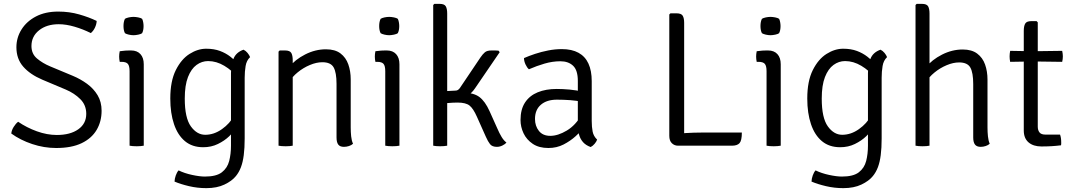

<svg xmlns="http://www.w3.org/2000/svg" viewBox="-20 -755 5557 995"><path d="M38.5 -63Q40 -80 50.8 -97.2Q61.5 -114.5 74 -124Q118.5 -93.5 171.2 -74.5Q224 -55.5 274.5 -55.5Q344 -55.5 385.5 -84.8Q427 -114 427 -165Q427 -210.5 396.2 -241.2Q365.5 -272 320.5 -291L199.5 -342Q136 -369 100.5 -409.5Q65 -450 65 -510Q65 -560 91.5 -602.2Q118 -644.5 166.5 -669.8Q215 -695 282 -695Q339.5 -695 390.8 -680.2Q442 -665.5 481 -646.5Q480.5 -630 472.2 -612.2Q464 -594.5 450.5 -583.5Q411 -603.5 366.8 -616.5Q322.5 -629.5 284.5 -629.5Q222 -629.5 182.5 -598Q143 -566.5 143 -516.5Q143 -476 171.8 -451.8Q200.5 -427.5 240 -411L357.5 -362Q397 -345.5 431 -320.8Q465 -296 485.8 -261.5Q506.5 -227 506.5 -181Q506.5 -125.5 480.8 -81.8Q455 -38 403 -13Q351 12 271 12Q208 12 146.8 -8.5Q85.5 -29 38.5 -63Z M725 0Q717.5 1.5 708.2 2.2Q699 3 688.5 3Q677.5 3 668 2.2Q658.5 1.5 651.5 0V-386Q651.5 -413.5 642.5 -424Q633.5 -434.5 610 -434.5H600.5Q597.5 -448.5 597.5 -462Q597.5 -469 598.2 -475.2Q599 -481.5 600.5 -489.5Q617.5 -492 630.2 -492.8Q643 -493.5 651 -493.5H659.5Q690.5 -493.5 707.8 -474.5Q725 -455.5 725 -422ZM620 -620Q620 -642.5 627.5 -657.5Q634.5 -662 647.5 -664.8Q660.5 -667.5 672 -667.5Q682.5 -667.5 696.5 -664.8Q710.5 -662 716.5 -657.5Q720 -651 722 -640.2Q724 -629.5 724 -620Q724 -597.5 716.5 -583Q711 -578.5 696.8 -575.5Q682.5 -572.5 672 -572.5Q660.5 -572.5 647.5 -575.5Q634.5 -578.5 627.5 -583Q620 -597.5 620 -620Z M1276 -459Q1257.5 -441.5 1252.8 -412.8Q1248 -384 1248 -352V-38Q1248 12.5 1243.2 49Q1238.5 85.5 1228.5 111.8Q1218.5 138 1202.5 157.5Q1182 183 1143 201.5Q1104 220 1049.5 220Q1003.5 220 959.8 209.8Q916 199.5 884.5 186Q885 171 890.8 154.5Q896.5 138 905.5 128Q936 143 975.5 151.5Q1015 160 1042 160Q1101 160 1129.8 137.8Q1158.5 115.5 1167.8 79Q1177 42.5 1177 0V-376Q1177 -416 1189.8 -449.8Q1202.5 -483.5 1242 -497.5Q1253.5 -492 1262.8 -480.8Q1272 -469.5 1276 -459ZM862.5 -244.5Q862.5 -334.5 891 -391.5Q919.5 -448.5 962.2 -475.5Q1005 -502.5 1048.5 -502.5Q1089 -502.5 1119.8 -491Q1150.5 -479.5 1174 -461.2Q1197.5 -443 1216.5 -422.5L1208.5 -356Q1183.5 -389.5 1142.5 -414Q1101.5 -438.5 1058.5 -438.5Q1026 -438.5 998.5 -418.5Q971 -398.5 954.2 -355.8Q937.5 -313 937.5 -244Q937.5 -144 969 -100.2Q1000.5 -56.5 1043.5 -56.5Q1089 -56.5 1130.2 -85.8Q1171.5 -115 1193 -155.5L1205 -92Q1192.5 -72.5 1168 -49Q1143.5 -25.5 1109.2 -8.8Q1075 8 1033 8Q976.5 8 938.8 -23.2Q901 -54.5 881.8 -111.5Q862.5 -168.5 862.5 -244.5Z M1457 -493.5Q1482.5 -493.5 1489.8 -480.2Q1497 -467 1497 -442V0Q1490 1.5 1480.5 2.2Q1471 3 1460.5 3Q1449.5 3 1440 2.2Q1430.5 1.5 1423.5 0V-487.5L1429.5 -493.5ZM1797.5 -95Q1797.5 -70.5 1799.8 -48.5Q1802 -26.5 1809.5 -10Q1801.5 -2.5 1788.5 1.8Q1775.5 6 1762.5 6Q1741.5 6 1732.8 -6Q1724 -18 1724 -42.5V-320Q1724 -379 1709 -405.8Q1694 -432.5 1650.5 -432.5Q1620 -432.5 1586 -418.2Q1552 -404 1522.8 -380.2Q1493.5 -356.5 1477 -327.5V-406Q1509.5 -446.5 1561.8 -473Q1614 -499.5 1669 -499.5Q1716.5 -499.5 1744.5 -478.2Q1772.5 -457 1785 -421.5Q1797.5 -386 1797.5 -343.5Z M2050 0Q2042.5 1.5 2033.2 2.2Q2024 3 2013.5 3Q2002.5 3 1993 2.2Q1983.5 1.5 1976.5 0V-386Q1976.5 -413.5 1967.5 -424Q1958.5 -434.5 1935 -434.5H1925.5Q1922.5 -448.5 1922.5 -462Q1922.5 -469 1923.2 -475.2Q1924 -481.5 1925.5 -489.5Q1942.5 -492 1955.2 -492.8Q1968 -493.5 1976 -493.5H1984.5Q2015.5 -493.5 2032.8 -474.5Q2050 -455.5 2050 -422ZM1945 -620Q1945 -642.5 1952.5 -657.5Q1959.5 -662 1972.5 -664.8Q1985.5 -667.5 1997 -667.5Q2007.5 -667.5 2021.5 -664.8Q2035.5 -662 2041.5 -657.5Q2045 -651 2047 -640.2Q2049 -629.5 2049 -620Q2049 -597.5 2041.5 -583Q2036 -578.5 2021.8 -575.5Q2007.5 -572.5 1997 -572.5Q1985.5 -572.5 1972.5 -575.5Q1959.5 -578.5 1952.5 -583Q1945 -597.5 1945 -620Z M2297.5 0Q2290 1.5 2280.8 2.2Q2271.5 3 2261 3Q2239.5 3 2225 0V-729L2231 -735H2258Q2283 -735 2290.2 -722.2Q2297.5 -709.5 2297.5 -684.5ZM2556.5 -91Q2567.5 -65 2579.5 -45.2Q2591.5 -25.5 2604.5 -16.5Q2597.5 -7.5 2583.5 -0.8Q2569.5 6 2555 6Q2530.5 6 2519.5 -8Q2508.5 -22 2498 -46L2451.5 -150Q2432.5 -193 2413 -208.2Q2393.5 -223.5 2351 -223.5Q2341 -223.5 2326.2 -222.8Q2311.5 -222 2293.5 -220.5L2260 -217.5V-274.5H2381Q2435 -274.5 2464.5 -252.2Q2494 -230 2517 -179ZM2442.5 -298.5Q2423.5 -270 2400.5 -258.8Q2377.5 -247.5 2347 -247.5H2266V-281.5L2341 -285.5Q2348 -285.5 2353.2 -289Q2358.5 -292.5 2363 -298.5L2470 -457.5Q2481.5 -474.5 2492.8 -484Q2504 -493.5 2527 -493.5Q2537.5 -493.5 2545.5 -493.5Q2553.5 -493.5 2563.5 -492.5L2569.5 -484.5Z M2677.5 -133Q2677.5 -188.5 2701 -224Q2724.5 -259.5 2766.8 -276.8Q2809 -294 2865 -294Q2896 -294 2932 -290.8Q2968 -287.5 3000 -279.5V-226.5Q2970.5 -233.5 2935 -236Q2899.5 -238.5 2866 -238.5Q2813.5 -238.5 2783 -212.2Q2752.5 -186 2752.5 -138.5Q2752.5 -102 2772.8 -76.5Q2793 -51 2832 -51Q2871.5 -51 2917.5 -78.5Q2963.5 -106 2995 -162L3007.5 -94.5Q2990.5 -74 2963.2 -49.2Q2936 -24.5 2900.5 -6.2Q2865 12 2822 12Q2773 12 2741 -9.5Q2709 -31 2693.2 -64.2Q2677.5 -97.5 2677.5 -133ZM3074.5 -31.5Q3071 -21 3061.5 -9.8Q3052 1.5 3041 7Q3016 -2 3001.8 -18Q2987.5 -34 2981.2 -55.8Q2975 -77.5 2974.5 -103.5V-335.5Q2974.5 -391 2950 -414.2Q2925.5 -437.5 2884 -437.5Q2843.5 -437.5 2802.2 -425.5Q2761 -413.5 2721 -396Q2711 -404.5 2703.2 -421.5Q2695.5 -438.5 2695.5 -454Q2720.5 -465 2752.8 -475.8Q2785 -486.5 2820.8 -493.5Q2856.5 -500.5 2891.5 -500.5Q2943.5 -500.5 2978 -481.5Q3012.5 -462.5 3029.5 -425.5Q3046.5 -388.5 3046.5 -334.5V-128.5Q3046.5 -97 3051.2 -73Q3056 -49 3074.5 -31.5Z M3525.5 0H3493.5Q3475 0 3461.8 -12.8Q3448.5 -25.5 3448.5 -51.5V-680L3454.5 -686H3485.5Q3510.5 -686 3518 -673.5Q3525.5 -661 3525.5 -636.5ZM3824.5 -68Q3824.5 -26.5 3812.5 -13.2Q3800.5 0 3773.5 0H3493.5L3455.5 -57Q3491 -63 3534 -65.5Q3577 -68 3612 -68Z M4026 0Q4018.5 1.5 4009.2 2.2Q4000 3 3989.5 3Q3978.5 3 3969 2.2Q3959.5 1.5 3952.5 0V-386Q3952.5 -413.5 3943.5 -424Q3934.5 -434.5 3911 -434.5H3901.5Q3898.5 -448.5 3898.5 -462Q3898.5 -469 3899.2 -475.2Q3900 -481.5 3901.5 -489.5Q3918.5 -492 3931.2 -492.8Q3944 -493.5 3952 -493.5H3960.5Q3991.5 -493.5 4008.8 -474.5Q4026 -455.5 4026 -422ZM3921 -620Q3921 -642.5 3928.5 -657.5Q3935.5 -662 3948.5 -664.8Q3961.5 -667.5 3973 -667.5Q3983.5 -667.5 3997.5 -664.8Q4011.5 -662 4017.5 -657.5Q4021 -651 4023 -640.2Q4025 -629.5 4025 -620Q4025 -597.5 4017.5 -583Q4012 -578.5 3997.8 -575.5Q3983.5 -572.5 3973 -572.5Q3961.5 -572.5 3948.5 -575.5Q3935.5 -578.5 3928.5 -583Q3921 -597.5 3921 -620Z M4577 -459Q4558.5 -441.5 4553.8 -412.8Q4549 -384 4549 -352V-38Q4549 12.5 4544.2 49Q4539.5 85.5 4529.5 111.8Q4519.5 138 4503.5 157.5Q4483 183 4444 201.5Q4405 220 4350.5 220Q4304.5 220 4260.8 209.8Q4217 199.5 4185.5 186Q4186 171 4191.8 154.5Q4197.5 138 4206.5 128Q4237 143 4276.5 151.5Q4316 160 4343 160Q4402 160 4430.8 137.8Q4459.5 115.5 4468.8 79Q4478 42.5 4478 0V-376Q4478 -416 4490.8 -449.8Q4503.5 -483.5 4543 -497.5Q4554.5 -492 4563.8 -480.8Q4573 -469.5 4577 -459ZM4163.5 -244.5Q4163.5 -334.5 4192 -391.5Q4220.5 -448.5 4263.2 -475.5Q4306 -502.5 4349.5 -502.5Q4390 -502.5 4420.8 -491Q4451.5 -479.5 4475 -461.2Q4498.5 -443 4517.5 -422.5L4509.5 -356Q4484.5 -389.5 4443.5 -414Q4402.5 -438.5 4359.5 -438.5Q4327 -438.5 4299.5 -418.5Q4272 -398.5 4255.2 -355.8Q4238.5 -313 4238.5 -244Q4238.5 -144 4270 -100.2Q4301.5 -56.5 4344.5 -56.5Q4390 -56.5 4431.2 -85.8Q4472.5 -115 4494 -155.5L4506 -92Q4493.5 -72.5 4469 -49Q4444.5 -25.5 4410.2 -8.8Q4376 8 4334 8Q4277.5 8 4239.8 -23.2Q4202 -54.5 4182.8 -111.5Q4163.5 -168.5 4163.5 -244.5Z M4797 0Q4782.5 3 4760.5 3Q4739 3 4724.5 0V-729L4730.5 -735H4757.5Q4782.5 -735 4789.8 -722.2Q4797 -709.5 4797 -684.5ZM5097.5 -95Q5097.5 -70.5 5099.8 -48.5Q5102 -26.5 5109 -10Q5101 -2.5 5088 1.8Q5075 6 5062.5 6Q5041.5 6 5032.5 -6Q5023.5 -18 5023.5 -42.5V-319Q5023.5 -378.5 5008.5 -405Q4993.5 -431.5 4950.5 -431.5Q4920 -431.5 4886 -417.2Q4852 -403 4822.8 -379.2Q4793.5 -355.5 4777 -326.5V-405Q4809.5 -445.5 4861.8 -472Q4914 -498.5 4969 -498.5Q5016 -498.5 5044.2 -477.2Q5072.5 -456 5085 -420.5Q5097.5 -385 5097.5 -342.5Z M5285.5 -595Q5285.5 -619.5 5292.8 -632.5Q5300 -645.5 5325 -645.5H5352L5358 -639V-98.5Q5358 -80.5 5366.8 -69Q5375.5 -57.5 5397.5 -57.5H5473.5Q5479.5 -41 5479.5 -17.5Q5479.5 -13.5 5479.5 -9.5Q5479.5 -5.5 5478.5 -2Q5455 1 5430.5 2.5Q5406 4 5377 4Q5335 4 5310.2 -17.2Q5285.5 -38.5 5285.5 -79ZM5484.5 -491.5Q5488 -476 5488 -463Q5488 -448.5 5484.5 -434.5L5333.5 -436.5L5215 -434.5Q5212 -448.5 5212 -463Q5212 -476 5215 -491.5L5333 -489.5Z"/></svg>

Font: Signika Light
Style: Regular
Weight: 300
Designer: Anna Giedry
Foundry: Anna Giedry
Version: Version 2.000